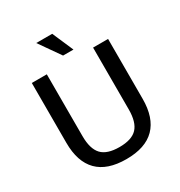

<svg xmlns="http://www.w3.org/2000/svg" viewBox="-205 -1033 1114 1186"><g transform="rotate(-30 352.0 -440.0)"><path d="M80 -263V-690H187V-249Q187 -158 225.5 -117Q264 -76 352 -76Q440 -76 478.5 -117Q517 -158 517 -249V-690H624V-263Q624 -128 556 -59Q488 10 352 10Q216 10 148 -59Q80 -128 80 -263ZM227 -890H341L406 -740H332Z"/></g></svg>

Font: Mozilla Text BETA Medium
Style: Regular
Weight: 500
Designer: Studio DRAMA
Foundry: Studio DRAMA
Version: Version 0.100